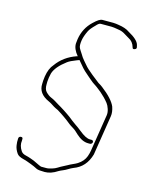

<svg xmlns="http://www.w3.org/2000/svg" viewBox="-116 -653 696 911"><g transform="rotate(15 232.0 -198.0)"><path d="M378.4 -9C378.8 -11.7 378.2 -14 376.5 -16C374.9 -18 372.7 -19 370 -19H361C347.8 -19 329.8 -28.2 307.2 -46.7C297.6 -54.5 287.3 -62.3 275.5 -70C269.3 -74 263.9 -78 259 -82C245.4 -93.2 233.9 -101.9 224.5 -108C218.4 -112 212.4 -116 206.5 -120C200.6 -124 194.1 -128.1 186.8 -132.3C179.5 -136.5 167.8 -143.1 154.1 -152C148.9 -155.3 141.8 -158.9 132.6 -162.8C123.4 -166.7 114.4 -173.3 105.5 -182.5C98.2 -190.2 94.7 -202.2 95.1 -218.5C95.2 -223.5 95.3 -228.2 95.3 -232.5C95.3 -236.8 96 -243.3 97.4 -252C98.8 -260.7 100.2 -267.7 101.7 -273C108.7 -296.1 128.4 -319.7 160.8 -344C169.7 -350.7 183.9 -357.7 203.3 -365L213.9 -369C214.7 -369.7 215.4 -370 216.1 -370C219.5 -366 223.6 -361.2 228.4 -355.5C233.3 -349.8 238.3 -343.9 243.4 -337.7C248.6 -331.5 258.7 -322.1 273.6 -309.5C279.6 -304.5 285 -299.8 289.8 -295.5C294.6 -291.2 299.7 -287 305.1 -283C335.8 -263.6 367.8 -238.1 392.7 -206.5C397.7 -200.2 402 -191.5 405.6 -180.4C409.2 -169.3 410.2 -159.2 408.8 -150L380.2 30C378.7 40 376.1 50 372.5 60C366.2 77.6 353.9 92.2 335.5 104C330.3 107.3 323.4 110.8 314.9 114.5C306.3 118.2 298.3 122.2 291 126.5C283.6 130.8 276.3 134.7 269.1 138C262.1 141.3 255.7 145.3 248.3 149.9C240.9 154.5 233.4 157.9 225.9 160L211.8 164C207.1 165.3 202.2 166 197.2 166H171.7C168.6 166 155.1 159.8 130.1 147.5C125.7 145.8 119.9 143.7 112.7 141C105.4 138.3 96.6 135.7 86.1 133.2C75.6 130.7 68.1 125.9 63.7 119C52.9 103 48.8 86.7 51.4 70L51.5 63C51.9 56.3 48.7 53.3 41.9 54C35.2 54.7 31.6 58.3 31.2 65L31.1 72C30.4 76.7 30.8 85.4 32.6 98.1C34.3 110.8 39.7 123.5 48.7 136.2C54 143.7 65.2 149.5 82.2 153.5C89.3 155.2 96.2 157.3 103.2 160C110.1 162.7 115.9 164.8 120.6 166.5C125.4 168.2 131.1 170.3 136.5 173C141.8 175.7 147.6 178.5 154 181.5C160.3 184.5 173.7 186 194 186C214.1 186 234.7 179 255.9 165C261.4 161.7 268.4 158.5 275.9 155.5C283.3 152.5 290.8 148.7 298.2 144C305.6 139.3 313.2 135.3 321.1 132C359.8 118 385.4 89 397.9 45L428.9 -151C431 -164.3 429.1 -179.7 423.2 -197C413.4 -220.1 389.8 -246 352.5 -274.5C345.9 -279.5 339 -284 331.6 -288C326 -292 313.5 -301.8 294 -317.5C274.5 -333.1 260.9 -345.8 253.2 -355.5C249.2 -360.5 244.5 -366 238.9 -372C231.4 -380.1 224.3 -390.9 216.1 -404.5C212 -410.2 207.9 -416.9 203.7 -424.6C199.6 -432.3 199 -445.1 201.8 -463C204 -476.7 209.5 -492.8 218.4 -511.2C223.2 -521.4 233.4 -533.4 247.7 -547.5C256.1 -557.2 263.2 -562 269 -562H321.9C326.6 -562 331 -561.7 334.8 -561C338.7 -560.3 343 -559.7 347.7 -559C352.3 -558.3 358.2 -557.3 365.5 -555.9C372.8 -554.5 383.4 -550 394.9 -542.5C401.6 -538.2 408 -534.3 414.1 -531C428.9 -523.9 438.9 -511.3 444.1 -493C445.1 -487 449 -485.2 455.7 -487.5C462.4 -489.8 464.9 -494 463.2 -500L460.8 -510C456.6 -526 438.6 -542.7 406.7 -560C393.5 -569.8 373.7 -576.1 352.7 -579C347.8 -579.7 343.4 -580.3 339.5 -581C335.6 -581.7 330.9 -582 325.4 -582H272.2C261.4 -582 248.6 -573.2 230 -555.5C203.7 -530.8 187.7 -500.1 181.9 -463.5C180.5 -454.5 179.7 -447.3 179.5 -442C178.6 -424 186.6 -405 203.5 -385L199.3 -384C158.6 -370 126.5 -346.7 103.2 -314C90.3 -299.8 81.7 -279.1 77.4 -252C75.9 -242.7 75.1 -235.5 75 -230.5C74.9 -225.5 74.7 -220.3 74.5 -215C72.7 -182.8 90 -158.6 126.6 -142.5C131.9 -140.2 137.1 -137.3 142.2 -134C147.4 -130.7 152.4 -127.5 157.2 -124.5C162.1 -121.5 169.4 -118 178.2 -114C185.3 -110 191.7 -106 197.3 -102C202.9 -98 208.8 -94 214.9 -90C221 -86 226.9 -81.7 232.7 -77C238.5 -72.3 243.9 -68 249 -64C254.1 -60 261.1 -55.4 270 -50.2C278.9 -45 287.8 -37 299.1 -26C318.8 -8 338.3 1 357.8 1H366.8C369.5 1 372 0 374.3 -2C376.6 -4 378 -6.3 378.4 -9Z"/></g></svg>

Font: Proton
Style: RgCndIt
Weight: 500
Version: Version 1.017